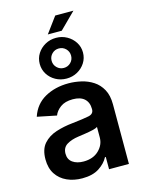

<svg xmlns="http://www.w3.org/2000/svg" viewBox="-140 -1042 855 1135"><g transform="rotate(-15 287.0 -474.5)"><path d="M219.7 11.2Q168 11.2 126.5 -7.6Q85 -26.4 61 -63Q37.1 -99.6 37.1 -153.3Q37.1 -214.8 67.1 -248.8Q97.2 -282.7 144.8 -298.1Q192.4 -313.5 245.1 -318.8Q316.4 -326.7 348.1 -333.3Q379.9 -339.8 379.9 -368.2V-370.6Q379.9 -410.6 355.5 -432.9Q331.1 -455.1 284.7 -455.1Q236.8 -455.1 208.5 -434.1Q180.2 -413.1 170.4 -386.2L52.7 -410.2Q76.7 -482.4 139.4 -517.6Q202.1 -552.7 284.2 -552.7Q322.8 -552.7 362.1 -543.7Q401.4 -534.7 434.1 -513.4Q466.8 -492.2 486.8 -455.8Q506.8 -419.4 506.8 -364.7V0H385.3V-75.2H380.4Q362.3 -40 322.8 -14.4Q283.2 11.2 219.7 11.2ZM252.4 -83Q311 -83 345.9 -116.7Q380.9 -150.4 380.9 -195.8V-260.3Q372.1 -253.4 349.6 -248.3Q327.1 -243.2 302 -239.5Q276.9 -235.8 260.3 -233.4Q217.3 -227.5 188.7 -210Q160.2 -192.4 160.2 -154.8Q160.2 -119.6 186 -101.3Q211.9 -83 252.4 -83ZM282.7 -582.5Q246.1 -582.5 216.1 -599.1Q186 -615.7 168.2 -644Q150.4 -672.4 150.4 -707Q150.4 -741.7 168.2 -769.8Q186 -797.9 216.1 -814.7Q246.1 -831.5 282.7 -831.5Q318.8 -831.5 348.9 -814.7Q378.9 -797.9 397 -769.8Q415 -741.7 415 -707Q415 -672.4 397 -644Q378.9 -615.7 348.9 -599.1Q318.8 -582.5 282.7 -582.5ZM282.7 -647.5Q307.6 -647.5 325 -664.8Q342.3 -682.1 342.3 -707Q342.3 -731.9 325 -749.3Q307.6 -766.6 282.7 -766.6Q257.8 -766.6 240.5 -749.3Q223.1 -731.9 223.1 -707Q223.1 -682.1 240.5 -664.8Q257.8 -647.5 282.7 -647.5ZM241.7 -863.3 313 -960H424.3L327.1 -863.3Z"/></g></svg>

Font: Inter SemiBold
Style: Regular
Weight: 600
Designer: Rasmus Andersson
Foundry: rsms
Version: Version 4.001;git-9221beed3